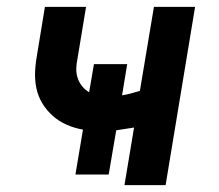

<svg xmlns="http://www.w3.org/2000/svg" viewBox="-20 -540 640 560"><path d="M343 0 371 -168Q358 -166 345 -164Q332 -162 319 -160L297 -31H200L222 -162Q198 -166 175 -176Q152 -186 134 -202Q116 -218 103.5 -238.5Q91 -259 86 -283.5Q81 -308 82.5 -334Q84 -360 89 -386L111 -520H231L206 -369Q203 -355 202.5 -340.5Q202 -326 206.5 -312.5Q211 -299 219.5 -288.5Q228 -278 240 -271L254 -353H351L336 -262Q349 -264 362 -267.5Q375 -271 388 -275L429 -520H549L463 0Z"/></svg>

Font: Zed Sans Extended
Style: Bold Italic
Weight: 700
Width: 7
Italic angle: -9°
Designer: Belleve Invis
Foundry: Belleve Invis
Version: Version 1.0.0; ttfautohint (v1.8.4)